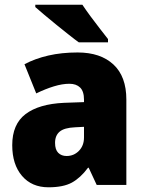

<svg xmlns="http://www.w3.org/2000/svg" viewBox="-20 -786 616 816"><path d="M310 -563Q407 -563 462 -512Q517 -461 517 -363V0H391L357 -73H354Q322 -30 285.5 -10Q249 10 186 10Q115 10 73.5 -38.5Q32 -87 32 -169Q32 -258 88.5 -301Q145 -344 252 -349L337 -352V-362Q337 -398 320.5 -414Q304 -430 275 -430Q245 -430 209 -419Q173 -408 134 -389L84 -513Q129 -537 185.5 -550Q242 -563 310 -563ZM299 -245Q253 -243 233.5 -226.5Q214 -210 214 -179Q214 -150 227.5 -136.5Q241 -123 263 -123Q294 -123 315.5 -145Q337 -167 337 -202V-247ZM330 -766Q344 -745 364.5 -717Q385 -689 405.5 -663Q426 -637 439 -620V-606H315Q298 -618 273 -638Q248 -658 220.5 -680Q193 -702 169 -722.5Q145 -743 130 -756V-766Z"/></svg>

Font: Noto Sans Ethiopic SemiCondensed Black
Style: Regular
Weight: 900
Width: 4
Designer: Monotype Design Team
Foundry: Monotype Imaging Inc.
Version: Version 2.102; ttfautohint (v1.8.4.7-5d5b)